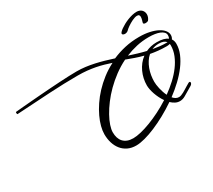

<svg xmlns="http://www.w3.org/2000/svg" viewBox="-212 -1542 2276 2051"><g transform="rotate(-30 925.5 -517.0)"><path d="M1755.4 -200.7Q1761.2 -203.6 1766.1 -203.6Q1771.5 -203.6 1774.4 -200Q1777.3 -196.3 1777.3 -190.9Q1777.3 -184.1 1772 -175.5Q1766.6 -167 1755.4 -160.2L1646.5 -95.7Q1628.9 -85.4 1611.8 -80.8Q1594.7 -76.2 1579.6 -76.2Q1550.3 -76.2 1524.4 -89.4Q1498.5 -102.5 1475.1 -125Q1402.3 -75.2 1326.7 -33.7Q1251 7.8 1179.9 37.8Q1108.9 67.9 1046.4 84.5Q983.9 101.1 938 101.1Q880.9 101.1 836.7 80.1Q792.5 59.1 762.5 22Q732.4 -15.1 716.8 -65.2Q701.2 -115.2 701.2 -173.8Q701.2 -216.3 714.6 -268.1Q728 -319.8 754.4 -376Q780.8 -432.1 819.6 -490Q858.4 -547.9 909.2 -602.3Q960 -656.7 1022.5 -705.3Q1085 -753.9 1158.2 -791Q1116.7 -805.2 1073.2 -817.6Q1029.8 -830.1 981.9 -839.4Q934.1 -848.6 881.3 -854Q828.6 -859.4 769 -859.4Q606 -859.4 415.5 -848.6Q225.1 -837.9 6.8 -824.2Q3.9 -824.2 2.7 -827.1Q1.5 -830.1 0.7 -833.7Q0 -837.4 0 -841.1Q0 -844.7 0 -846.2Q0 -848.6 1.5 -850.8Q2.9 -853 8.3 -853Q9.8 -853 34.4 -855.2Q59.1 -857.4 100.3 -861.1Q141.6 -864.7 196.5 -869.1Q251.5 -873.5 313 -878.4Q374.5 -883.3 439.5 -887.7Q504.4 -892.1 565.9 -895.8Q627.4 -899.4 682.4 -901.6Q737.3 -903.8 779.3 -903.8Q833.5 -903.8 887 -897Q940.4 -890.1 993.7 -878.4Q1046.9 -866.7 1100.1 -851.3Q1153.3 -835.9 1206.1 -818.8Q1281.7 -851.6 1364.5 -870.4Q1447.3 -889.2 1542 -889.2Q1611.3 -889.2 1667.7 -876.7Q1724.1 -864.3 1763.9 -843.5Q1803.7 -822.8 1825.4 -795.2Q1847.2 -767.6 1847.2 -737.8Q1847.2 -726.1 1843.8 -713.9Q1840.3 -701.7 1832.5 -690.4Q1851.1 -663.1 1851.1 -627Q1851.1 -565.9 1825.2 -504.2Q1799.3 -442.4 1754.4 -382.3Q1709.5 -322.3 1649.2 -265.1Q1588.9 -208 1520.5 -157.2Q1535.2 -139.6 1553 -129.2Q1570.8 -118.7 1591.8 -118.7Q1605.5 -118.7 1621.3 -124.8Q1637.2 -130.9 1653.8 -139.9Q1670.4 -148.9 1686.8 -159.4Q1703.1 -169.9 1717.3 -178.2ZM949.2 18.1Q988.8 18.1 1044.7 4.9Q1100.6 -8.3 1165.3 -33Q1230 -57.6 1299.6 -92.5Q1369.1 -127.4 1436.5 -170.9Q1417.5 -197.8 1402.3 -228.3Q1387.2 -258.8 1376.7 -289.1Q1366.2 -319.3 1360.6 -347.7Q1355 -376 1355 -397.9Q1355 -440.4 1364 -481.7Q1373 -522.9 1390.4 -560.5Q1407.7 -598.1 1433.1 -630.6Q1458.5 -663.1 1491.7 -687.5Q1438.5 -701.2 1389.6 -718.3Q1340.8 -735.4 1292 -753.9Q1215.8 -716.3 1148.9 -666.5Q1082 -616.7 1026.1 -561Q970.2 -505.4 926.3 -446.8Q882.3 -388.2 851.8 -333.3Q821.3 -278.3 805.2 -230Q789.1 -181.6 789.1 -146Q789.1 -109.4 798.6 -79.3Q808.1 -49.3 827.9 -27.6Q847.7 -5.9 877.9 6.1Q908.2 18.1 949.2 18.1ZM1442.9 -393.1Q1442.9 -377 1445.6 -354.7Q1448.2 -332.5 1454.1 -307.4Q1460 -282.2 1468.5 -256.1Q1477.1 -230 1488.8 -206.5Q1551.3 -251 1606.2 -301.8Q1661.1 -352.5 1702.1 -407.7Q1743.2 -462.9 1767.1 -522Q1791 -581.1 1791 -642.1Q1791 -652.8 1789.1 -660.2Q1770 -654.8 1750 -654.8Q1695.3 -654.8 1647 -659.7Q1598.6 -664.6 1552.7 -673.3Q1524.9 -649.4 1504.2 -616.9Q1483.4 -584.5 1469.7 -547.6Q1456.1 -510.7 1449.5 -471.2Q1442.9 -431.6 1442.9 -393.1ZM1630.9 -835.9Q1551.3 -835.9 1479.5 -819.8Q1407.7 -803.7 1338.9 -775.4Q1390.6 -758.8 1439.9 -743.9Q1489.3 -729 1541 -716.8Q1570.8 -731 1604 -738.5Q1637.2 -746.1 1675.3 -746.1Q1723.6 -746.1 1756.1 -737.3Q1788.6 -728.5 1810.5 -712.9Q1818.8 -731 1818.8 -751Q1818.8 -772.9 1803.7 -788.8Q1788.6 -804.7 1762.9 -815.2Q1737.3 -825.7 1703.1 -830.8Q1668.9 -835.9 1630.9 -835.9ZM1686 -722.2Q1662.6 -722.2 1641.4 -717.5Q1620.1 -712.9 1601.6 -704.6Q1644.5 -696.8 1684.8 -692.4Q1725.1 -688 1768.1 -688Q1770.5 -688 1772.7 -688Q1774.9 -688 1777.3 -688.5Q1766.1 -704.1 1743.9 -713.1Q1721.7 -722.2 1686 -722.2ZM1710 -989.3Q1694.3 -981.9 1679.2 -981.9Q1666.5 -981.9 1658.9 -985.8Q1651.4 -989.7 1651.4 -996.1Q1651.4 -1000 1653.6 -1007.8Q1655.8 -1015.6 1658.7 -1025.1Q1661.6 -1034.7 1663.8 -1044.9Q1666 -1055.2 1666 -1064.9Q1666 -1078.1 1659.7 -1087.2Q1653.3 -1096.2 1634.8 -1096.2Q1622.1 -1096.2 1606.4 -1091.3Q1590.8 -1086.4 1574.2 -1078.6Q1557.6 -1070.8 1541.3 -1061Q1524.9 -1051.3 1510.7 -1041.5Q1496.6 -1031.7 1486.1 -1022.9Q1475.6 -1014.2 1470.7 -1008.3Q1461.9 -1000 1451.2 -996.1Q1440.4 -992.2 1430.2 -992.2Q1417.5 -992.2 1407.7 -997.3Q1397.9 -1002.4 1397.9 -1011.7Q1397.9 -1019 1409.4 -1031.2Q1420.9 -1043.5 1440.2 -1057.1Q1459.5 -1070.8 1485.1 -1084.7Q1510.7 -1098.6 1539.1 -1109.9Q1567.4 -1121.1 1596.7 -1128.2Q1626 -1135.3 1652.8 -1135.3Q1672.4 -1135.3 1688 -1128.9Q1703.6 -1122.6 1714.1 -1111.8Q1724.6 -1101.1 1730.2 -1086.9Q1735.8 -1072.8 1735.8 -1056.6Q1735.8 -1040 1729.5 -1022.7Q1723.1 -1005.4 1710 -989.3Z"/></g></svg>

Font: Meddon
Style: Regular
Weight: 400
Designer: Vernon Adams
Foundry: Vernon Adams
Version: Version 1.000